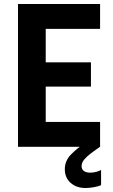

<svg xmlns="http://www.w3.org/2000/svg" viewBox="-20 -740 572 968"><path d="M70.7 0V-719.7H484.6V-594.4H210.5V-425.6H438.5V-303.5H210.5V-125.3H484.6V0ZM411.8 207.9Q365.2 207.9 336 181.9Q306.8 155.8 306.8 112.9Q306.8 71.5 336.9 40Q367 8.4 413.6 -22.5L484 0Q460.3 16.8 439.1 32.5Q417.9 48.3 404.6 64.3Q391.3 80.4 391.3 97.9Q391.3 113.3 402.7 121.9Q414.1 130.5 435.2 130.5Q449.7 130.5 465.7 126.3Q481.6 122.1 489.6 116.9V193.2Q476.2 199.9 452.8 203.9Q429.5 207.9 411.8 207.9Z"/></svg>

Font: Reddit Sans
Style: Regular
Weight: 400
Designer: Stephen Hutchings
Foundry: Reddit
Version: Version 1.014